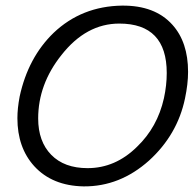

<svg xmlns="http://www.w3.org/2000/svg" viewBox="-20 -652 700 684"><path d="M639 -301Q612 -172 511 -80Q407 13 278 12Q166 10 102 -60Q42 -126 42 -231Q42 -266 50 -308Q80 -447 171 -535Q271 -630 415 -632Q532 -633 594 -564Q650 -502 650 -396Q650 -353 639 -301ZM564 -302Q574 -348 574 -392Q574 -568 405 -568Q287 -568 199 -456Q116 -352 116 -230Q116 -148 162.5 -100.5Q209 -53 292 -53Q391 -53 468 -129Q541 -199 564 -302Z"/></svg>

Font: GFS Neohellenic Rg
Style: Italic
Weight: 400
Italic angle: -12°
Designer: Takis Katsoulidis and George D. Matthiopoulos
Foundry: Takis Katsoulidis and George D. Matthiopoulos
Version: Version 1.0